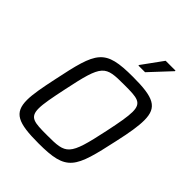

<svg xmlns="http://www.w3.org/2000/svg" viewBox="-253 -1044 1187 1187"><g transform="rotate(45 340.5 -450.5)"><path d="M393 -774V-769H451L577 -904V-909H491ZM296 8C542 8 561 -44 626 -343C647 -437 658 -504 658 -555C658 -669 599 -696 419 -696C172 -696 152 -647 89 -345C69 -251 56 -182 56 -132C56 -19 116 8 296 8ZM298 -65C187 -65 144 -67 144 -146C144 -187 156 -249 176 -344C233 -617 248 -623 416 -623C527 -623 570 -621 570 -541C570 -500 559 -438 539 -344C481 -71 465 -65 298 -65Z"/></g></svg>

Font: Saira UNSAM
Style: Italic
Weight: 400
Italic angle: -12°
Designer: Hector Gatti with collaboration of the Omnibus-Type team
Foundry: Omnibus-Type
Version: Version 0.072;PS 000.072;hotconv 1.0.88;makeotf.lib2.5.64775